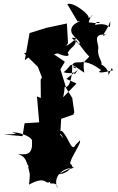

<svg xmlns="http://www.w3.org/2000/svg" viewBox="-78 -939 639 1039"><path d="M263 0C316 -23 272 -17 327 -33C306 -30 321 -40 302 -53C297 -76 372 -177 352 -178C352 -178 375 -199 331 -155C308 -109 293 -203 255 -231C214 -216 236 -249 265 -191L248 -210L253 -296L319 -319L324 -332L313 -409L281 -460L249 -564L273 -605L214 -645L261 -657L290 -706L284 -812L172 -788L82 -760L56 -613L134 -672L52 -651L127 -577L149 -520L142 -508L143 -409L122 -417L134 -277L55 -272L44 -202L-58 -211C0 -213 29 -214 -12 -221C9 -230 105 -199 95 -172C101 -95 54 -102 20 -106C77 -83 54 -58 87 -27C65 -8 129 -30 74 -37C85 15 86 -14 79 60C178 6 163 67 195 43C180 69 232 34 233 80C207 19 256 -24 306 -30L235 5ZM369 -824C375 -833 295 -812 309 -764C323 -729 371 -713 346 -697C364 -702 271 -747 335 -732C295 -695 277 -682 207 -666C253 -634 311 -625 288 -653C308 -689 339 -691 330 -727C356 -694 411 -614 408 -639C387 -600 366 -626 378 -546C281 -611 323 -592 266 -548C322 -533 320 -560 326 -536C371 -605 338 -552 402 -629L339 -558L281 -512L336 -487L267 -416C259 -407 269 -420 272 -468C303 -462 313 -536 313 -579C351 -553 328 -591 311 -574C313 -626 377 -581 375 -618C381 -602 334 -564 336 -596C401 -621 455 -566 470 -560C439 -543 474 -542 541 -561C517 -550 543 -608 508 -529C519 -568 451 -612 451 -584C499 -588 448 -618 453 -671C462 -700 413 -758 496 -752C457 -732 499 -764 519 -825C515 -755 526 -825 437 -804C440 -840 510 -803 402 -818C414 -871 443 -858 400 -841C415 -854 320 -931 286 -917L341 -824Z"/></svg>

Font: Hussar Lance
Style: ExBd
Weight: 700
Foundry: Cannot Into Space Fonts, PlusOne Fonts
Version: Version 2.270